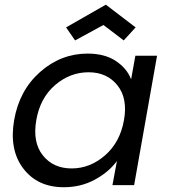

<svg xmlns="http://www.w3.org/2000/svg" viewBox="-20 -784 716 813"><path d="M40 -275.9Q62 -401.9 150.1 -479.5Q238.3 -557.1 351.1 -557.1Q422.9 -557.1 470 -526.1Q517.1 -495.1 535.2 -448.2L553.2 -547.9H645L547.9 0H456.1L475.1 -102.1Q439.5 -54.2 380.6 -22.7Q321.8 8.8 250 8.8Q138.7 8.8 78.4 -70.8Q18.1 -150.4 40 -275.9ZM504.9 -274.9Q521.5 -367.2 477.3 -422.6Q433.1 -478 355 -478Q276.4 -478 213.1 -423.6Q149.9 -369.1 133.8 -275.9Q117.2 -182.1 161.1 -126.5Q205.1 -70.8 283.2 -70.8Q361.3 -70.8 424.8 -126.2Q488.3 -181.6 504.9 -274.9ZM428.2 -764.2 554.2 -668 503.9 -612.8 418 -678.2 297.9 -612.8 259.8 -668Z"/></svg>

Font: SVN-Poppins
Style: Italic
Weight: 400
Italic angle: -10°
Designer: Ninad Kale (Devanagari), Jonny Pinhorn (Latin)
Foundry: Indian Type Foundry
Version: Version 3.002 2017